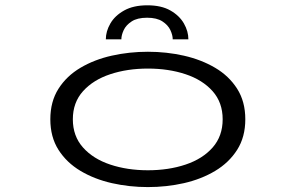

<svg xmlns="http://www.w3.org/2000/svg" viewBox="-20 -712 1140 742"><path d="M551.5 11Q480 11 412.5 -4.2Q345 -19.5 291.2 -51.5Q237.5 -83.5 206 -133Q174.5 -182.5 174.5 -251Q174.5 -319.5 206 -369Q237.5 -418.5 291.2 -450.2Q345 -482 412.5 -497Q480 -512 551.5 -512Q623.5 -512 690.8 -496.8Q758 -481.5 811.5 -450Q865 -418.5 896.5 -369Q928 -319.5 928 -251Q928 -182.5 896.5 -133Q865 -83.5 811.5 -51.5Q758 -19.5 690.8 -4.2Q623.5 11 551.5 11ZM551.5 -54Q631.5 -54 697.2 -76Q763 -98 801.8 -142Q840.5 -186 840.5 -251Q840.5 -316 801.5 -359.8Q762.5 -403.5 697 -425.2Q631.5 -447 551.5 -447Q472 -447 406.2 -425.2Q340.5 -403.5 301 -359.8Q261.5 -316 261.5 -251Q261.5 -186 300.8 -142Q340 -98 406 -76Q472 -54 551.5 -54ZM549.5 -691.5Q603.5 -691.5 638.5 -671.5Q673.5 -651.5 690.8 -621.2Q708 -591 708 -560H647.5Q647.5 -576 638.5 -595.5Q629.5 -615 607.8 -629.2Q586 -643.5 548.5 -643.5Q510.5 -643.5 488.8 -629.2Q467 -615 458 -595.5Q449 -576 449 -560H389Q389 -591 406.5 -621.2Q424 -651.5 459.8 -671.5Q495.5 -691.5 549.5 -691.5Z"/></svg>

Font: Trispace Expanded Light
Style: Regular
Weight: 300
Width: 7
Designer: Tyler Finck
Foundry: Etcetera Type Company
Version: Version 1.210; ttfautohint (v1.8.3)